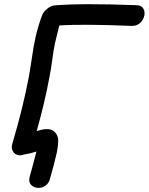

<svg xmlns="http://www.w3.org/2000/svg" viewBox="-20 -739 717 926"><path d="M222 120Q236 67 239 58Q251 10 254 -3Q263 -50 260 -72Q255 -94 240 -106Q225 -118 201 -116Q186 -116 157 -107Q196 -245 218 -365Q226 -404 232 -450.5Q238 -497 245 -530Q250 -553 266 -616Q374 -624 616 -614Q641 -614 656.5 -629Q672 -644 676 -664Q680 -684 670.5 -699Q661 -714 637 -714Q372 -724 243 -713Q223 -711 206 -695Q190 -683 183 -665Q165 -618 152 -562Q141 -514 132 -448Q122 -382 118 -363Q91 -220 39 -44Q33 -24 43 -8Q53 8 73 10Q85 11 97 6Q124 2 155 -8L154 -1Q152 8 140 52Q138 61 123 114Q117 138 129 151.5Q141 165 160.5 167Q180 169 198 157.5Q216 146 222 120Z"/></svg>

Font: Balsamiq Sans
Style: Italic
Weight: 400
Italic angle: -12°
Designer: Michael Angeles
Foundry: Balsamiq SRL
Version: Version 1.020; ttfautohint (v1.8.4.7-5d5b);gftools[0.9.26]